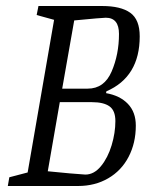

<svg xmlns="http://www.w3.org/2000/svg" viewBox="-20 -619 500 639"><path d="M432 -201Q432 -143 408 -97Q384 -51 340 -25.5Q296 0 240 0H6L11 -29L72 -45L160 -553L102 -569L108 -599H320Q382 -599 413.5 -576.5Q445 -554 445 -498Q445 -363 334 -315L333 -309Q379 -301 405.5 -273.5Q432 -246 432 -201ZM227 -551 187 -324H272Q327 -324 351.5 -381Q376 -438 376 -506Q376 -560 332 -560Q321 -560 227 -551ZM364 -216Q364 -251 344.5 -265Q325 -279 286 -279H179L139 -49Q177 -45 212 -42Q247 -39 264 -38Q293 -38 316 -66Q339 -94 351.5 -135.5Q364 -177 364 -216Z"/></svg>

Font: Grenze Light
Style: Italic
Weight: 300
Italic angle: -10°
Designer: Renata Polastri
Foundry: Omnibus-Type
Version: Version 1.002; ttfautohint (v1.8)